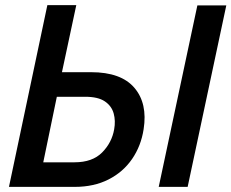

<svg xmlns="http://www.w3.org/2000/svg" viewBox="-20 -730 904 750"><path d="M15 0 165 -710H278L222 -448H336Q453 -448 505 -387Q557 -326 541 -225Q531 -160 496 -109Q461 -58 404 -29Q347 0 272 0ZM751 -709H864L713 0H600ZM149 -96H271Q341 -96 379 -134.5Q417 -173 426 -225Q432 -258 424 -287Q416 -316 389.5 -334Q363 -352 313 -352H202Z"/></svg>

Font: Raleway SemiBold
Style: Italic
Weight: 600
Italic angle: -12°
Designer: Matt McInerney, Pablo Impallari, Rodrigo Fuenzalida
Foundry: Matt McInerney, Pablo Impallari, Rodrigo Fuenzalida
Version: Version 4.026